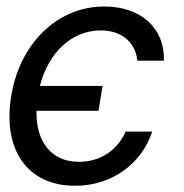

<svg xmlns="http://www.w3.org/2000/svg" viewBox="-20 -573 580 604"><path d="M302.6 -302.6H105.5C132.5 -409.1 207 -477.3 296.9 -477.3C370.7 -477.3 407.7 -431.8 411.9 -382.1H495.7C498.6 -484.4 423.3 -552.6 308.2 -552.6C160.5 -552.6 42.6 -436.1 15.6 -272.7C-12.8 -105.1 63.9 11.4 215.9 11.4C336.6 11.4 427.6 -62.5 458.8 -159.1H375C349.4 -99.4 294 -63.9 228.7 -63.9C142.4 -63.9 92.7 -125.7 94.8 -224.4H289.8Z"/></svg>

Font: Magic Ui Pro
Style: Italic
Weight: 400
Italic angle: -9.39999°
Designer: Stefan Endress, Andreas Faust
Version: Version 1.000;FEAKit 1.0